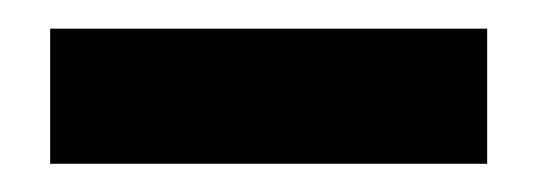

<svg xmlns="http://www.w3.org/2000/svg" viewBox="-20 -696 375 134"><path d="M15 -581.7V-676H320V-581.7Z"/></svg>

Font: MuseoModerno Thin
Style: Regular
Weight: 100
Designer: Pablo Cosgaya, Héctor Gatti, Marcela Romero, and the Authors of The MuseoModerno Project.
Foundry: Omnibus-Type Team
Version: Version 1.003